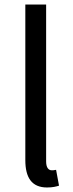

<svg xmlns="http://www.w3.org/2000/svg" viewBox="-20 -816 324 849"><path d="M188 13C213 13 228 9 241 5L228 -65C218 -63 214 -63 209 -63C195 -63 184 -74 184 -102V-796H92V-108C92 -31 120 13 188 13Z"/></svg>

Font: Source Han Sans KR
Style: Regular
Weight: 400
Designer: Ryoko NISHIZUKA 西塚涼子 (kana, bopomofo & ideographs); Paul D. Hunt (Latin, Greek & Cyrillic); Sandoll Communications 산돌커뮤니
Foundry: Adobe
Version: Version 2.004;hotconv 1.0.118;makeotfexe 2.5.65603